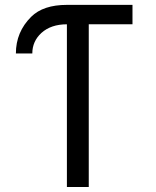

<svg xmlns="http://www.w3.org/2000/svg" viewBox="-20 -752 626 772"><path d="M249 0V-654.3Q185.1 -654.3 146.5 -619.6Q109.9 -585.9 109.9 -537.1H43.9Q43.9 -623.5 105.5 -684.6Q153.8 -732.4 249 -732.4H512.7V-654.3H336.9V0Z"/></svg>

Font: Consola Mono
Style: Book
Weight: 400
Monospace: yes
Version: Version 2.001